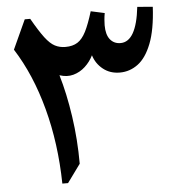

<svg xmlns="http://www.w3.org/2000/svg" viewBox="-55 -849 860 902"><g transform="rotate(-5 375.0 -398.0)"><path d="M625.5 -796.4 698.2 -790.5Q692.4 -682.6 667 -617.9Q641.6 -553.2 603 -524.7Q564.5 -496.1 517.6 -496.1Q471.7 -496.1 439 -522Q406.2 -547.9 393.6 -588.4Q378.9 -558.6 354.5 -536.1Q330.1 -513.7 299.1 -505.1Q268.1 -496.6 233.4 -508.3Q259.8 -419.9 275.9 -310.1Q292 -200.2 292 -85.9L229.5 0H202.6Q199.2 -189.9 154.8 -355.7Q110.4 -521.5 30.8 -646.5L93.8 -784.2H119.6Q153.8 -724.1 177.7 -692.6Q201.7 -661.1 223.9 -649.7Q246.1 -638.2 273.4 -638.2Q307.6 -638.2 330.3 -652.6Q353 -667 370.4 -701.2Q387.7 -735.4 405.8 -794.9L470.7 -780.8Q467.8 -765.1 466.6 -750Q465.3 -734.9 465.3 -723.6Q465.3 -679.2 483.6 -656.5Q502 -633.8 532.7 -633.8Q607.4 -633.8 625.5 -796.4Z"/></g></svg>

Font: Pinar-FD SemiBold
Style: Regular
Weight: 600
Designer: Amin Abedi
Version: Version 2.000